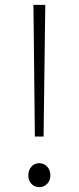

<svg xmlns="http://www.w3.org/2000/svg" viewBox="-20 -760 325 793"><path d="M119 -663 118 -740H167L166 -663L160 -196H124ZM97 -35Q97 -58 110 -72Q123 -86 142 -86Q161 -86 174.5 -72Q188 -58 188 -35Q188 -14 174.5 -0.5Q161 13 142 13Q123 13 110 -0.5Q97 -14 97 -35Z"/></svg>

Font: Merged Yaku Han JP ExtraLight
Style: Regular
Weight: 250
Designer: Ryoko NISHIZUKA 西塚涼子 (kana, bopomofo & ideographs); Paul D. Hunt (Latin, Greek & Cyrillic); Sandoll Communications 산돌커뮤니
Foundry: Adobe
Version: Version 2.004